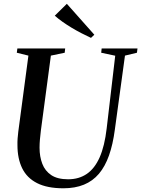

<svg xmlns="http://www.w3.org/2000/svg" viewBox="-20 -1004 760 1034"><path d="M653 -704.5 598.5 -306Q588 -226 567 -166.8Q546 -107.5 512.8 -68.2Q479.5 -29 432 -9.5Q384.5 10 321.5 10Q234.5 10 179.8 -17.8Q125 -45.5 99.5 -97.8Q74 -150 74 -222Q73.5 -239.5 74.8 -257.8Q76 -276 78.5 -295L133 -704.5L70.5 -720L73.5 -743H331L328.5 -720L254 -704.5L200 -300Q197 -275.5 195 -252.5Q193 -229.5 193 -208.5Q193 -160.5 207.8 -122Q222.5 -83.5 256 -61Q289.5 -38.5 347 -38.5Q405 -38.5 447.5 -67.5Q490 -96.5 516.8 -157Q543.5 -217.5 554.5 -312.5L600.5 -704L525 -720L527.5 -743H720.5L717.5 -720ZM470 -800Q445 -811.5 418 -825.5Q391 -839.5 365.2 -855Q339.5 -870.5 316.2 -887Q293 -903.5 275 -919.5L340 -983.5L488 -817Z"/></svg>

Font: Merriweather 120pt Medium
Style: Italic
Weight: 500
Italic angle: -7.8°
Version: Version 2.101